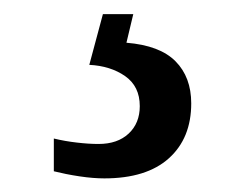

<svg xmlns="http://www.w3.org/2000/svg" viewBox="-20 -27 355 275"><path d="M253.9 121.1Q253.9 170.9 221.9 199.7Q189.9 228.5 129.4 228.5Q122.1 228.5 113 227.8Q104 227.1 94 225.6Q84 224.1 74.5 222.2Q64.9 220.2 57.1 218.3V171.4Q73.2 175.3 90.1 177.2Q106.9 179.2 121.1 179.2Q148.4 179.2 164.3 164.3Q180.2 149.4 180.2 125Q180.2 96.7 159.2 82Q138.2 67.4 107.9 65.9L127.4 -6.8H170.9L161.1 34.2Q209 38.1 231.4 60.8Q253.9 83.5 253.9 121.1Z"/></svg>

Font: MUA Office
Style: Regular
Weight: 400
Designer: Khon Soe Zaw Thu
Foundry: Myanmar Unicode
Version: Version 2.10 June 24, 2017